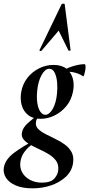

<svg xmlns="http://www.w3.org/2000/svg" viewBox="-67 -746 487 1047"><path d="M110 281Q56 281 19.5 265.5Q-17 250 -34 224Q-51 198 -46 167Q-38 123 9.5 87.5Q57 52 123 18L130 26Q112 37 93.5 53Q75 69 61.5 89.5Q48 110 44 138Q40 171 55 196Q70 221 98 235.5Q126 250 161 250Q211 250 231 226Q251 202 251 175Q252 147 236.5 127.5Q221 108 196.5 93.5Q172 79 145.5 67Q119 55 96 42Q73 29 60.5 13Q48 -3 53 -25Q58 -50 83.5 -73.5Q109 -97 145 -123L152 -116Q143 -112 136.5 -101.5Q130 -91 129 -80Q126 -58 141 -43Q156 -28 181 -15Q206 -2 234.5 11.5Q263 25 287 42.5Q311 60 324 85Q337 110 331 146Q324 188 292 218Q260 248 212.5 264.5Q165 281 110 281ZM154 -98Q112 -98 86 -119Q60 -140 51 -173.5Q42 -207 49 -246Q57 -289 82.5 -321.5Q108 -354 145.5 -373Q183 -392 225 -392Q269 -392 295 -371.5Q321 -351 330 -318Q339 -285 331 -246Q322 -200 294.5 -167Q267 -134 230 -116Q193 -98 154 -98ZM180 -120Q202 -120 220.5 -152Q239 -184 244 -237Q247 -265 244.5 -296Q242 -327 231.5 -349Q221 -371 201 -371Q179 -371 160 -337Q141 -303 136 -253Q132 -214 136.5 -184Q141 -154 153 -137Q165 -120 180 -120ZM263 -346 262 -353Q292 -373 329 -384.5Q366 -396 394 -396Q399 -396 399.5 -385Q400 -374 397.5 -360.5Q395 -347 392 -337.5Q389 -328 386 -330Q362 -347 327 -353Q292 -359 263 -346ZM286 -721 318 -472Q318 -470 312.5 -469.5Q307 -469 306 -471L253 -579L159 -469Q157 -466 152 -468Q147 -470 148 -472L268 -721Q270 -726 278 -726Q286 -726 286 -721Z"/></svg>

Font: Cormorant Light
Style: Italic
Weight: 300
Italic angle: -10°
Designer: Christian Thalmann (Catharsis Fonts)
Foundry: Catharsis Fonts
Version: Version 4.000